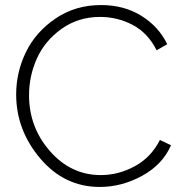

<svg xmlns="http://www.w3.org/2000/svg" viewBox="-20 -734 730 760"><path d="M44 -360Q44 -448 82.5 -527.5Q121 -607 199.5 -660.5Q278 -714 380 -714Q471 -714 539.5 -671.5Q608 -629 642 -559L600 -535Q565 -604 505 -635.5Q445 -667 376 -667Q290 -667 224 -620Q158 -573 126.5 -503.5Q95 -434 95 -357Q95 -230 178 -135.5Q261 -41 379 -41Q449 -41 513.5 -76Q578 -111 613 -180L657 -159Q623 -82 542.5 -38Q462 6 375 6Q235 6 139.5 -106.5Q44 -219 44 -360Z"/></svg>

Font: Raleway
Style: Light
Weight: 300
Designer: Matt McInerney, Pablo Impallari, Rodrigo Fuenzalida
Foundry: Matt McInerney, Pablo Impallari, Rodrigo Fuenzalida
Version: Version 3.000